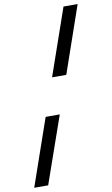

<svg xmlns="http://www.w3.org/2000/svg" viewBox="-181 -863 632 1084"><g transform="rotate(-10 135.0 -321.5)"><path d="M131.5 -428.5 264.5 -811H345.5L213 -428.5ZM-76 168 57 -215H138L4 168Z"/></g></svg>

Font: Libre Caslon Condensed
Style: Italic
Weight: 400
Italic angle: -22.583°
Designer: Pablo Impallari, Rodrigo Fuenzalida, Katja Schimmel, Ertekin Erdin
Foundry: Pablo Impallari, Rodrigo Fuenzalida
Version: Version 2.000;gftools[0.9.33]